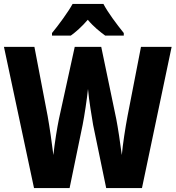

<svg xmlns="http://www.w3.org/2000/svg" viewBox="-23 -1002 888 971"><path d="M500 -982H344C323 -943 271 -872 240 -835V-822H335C359 -839 391 -867 421 -902C450 -867 483 -841 509 -822H603V-835C566 -881 524 -937 500 -982ZM845 -765H690L622 -415C611 -357 598 -273 593 -218C586 -275 573 -359 565 -400L489 -765H355L275 -400C267 -362 253 -278 247 -218C240 -276 227 -365 218 -415L151 -765H-3L149 -51H329L395 -371C404 -416 417 -503 422 -552C427 -493 441 -413 448 -370L514 -51H695Z"/></svg>

Font: Noto Sans Tamil UI Condensed ExtraBold
Style: Regular
Weight: 800
Width: 3
Designer: Jelle Bosma - Monotype Design Team
Foundry: Monotype Imaging Inc.
Version: Version 2.004